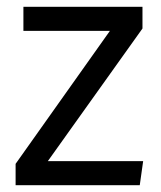

<svg xmlns="http://www.w3.org/2000/svg" viewBox="-20 -546 474 566"><path d="M400 -462 121 -71H402L392 0H26V-63L304 -455H49V-526H400Z"/></svg>

Font: FiraSans
Style: Regular
Weight: 350
Designer: Carrois Corporate & Edenspiekermann AG
Foundry: Carrois Corporate GbR & Edenspiekermann AG
Version: Version 3.106;PS 003.106;hotconv 1.0.70;makeotf.lib2.5.58329